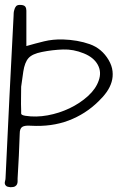

<svg xmlns="http://www.w3.org/2000/svg" viewBox="-20 -741 501 793"><path d="M387.7 -408.2Q400.4 -443.4 383.8 -473.6Q367.2 -503.9 326.2 -520.5Q283.2 -538.1 240.2 -536.6Q197.3 -535.2 153.3 -526.4Q113.3 -518.6 97.7 -501Q82 -483.4 76.2 -445.3L67.4 -382.8Q67.4 -358.4 66.9 -334.5Q66.4 -310.5 67.4 -286.1Q67.4 -278.3 67.4 -272Q67.4 -265.6 85 -262.7Q128.9 -255.9 176.8 -264.6Q224.6 -273.4 267.6 -293.9Q310.5 -314.5 343.3 -344.2Q376 -374 387.7 -408.2ZM428.7 -493.2Q442.4 -469.7 444.8 -446.8Q447.3 -423.8 440.9 -402.3Q434.6 -380.9 420.4 -360.8Q406.2 -340.8 386.7 -322.3Q333 -269.5 263.2 -243.2Q193.4 -216.8 107.4 -221.7Q82 -223.6 71.8 -216.8Q61.5 -210 61.5 -189.5Q58.6 -98.6 52.7 -3.9Q52.7 2 52.7 8.3Q52.7 14.6 50.3 20Q47.9 25.4 42 28.8Q36.1 32.2 23.4 32.2Q10.7 31.2 5.9 27.3Q1 23.4 0 18.1Q-1 12.7 1 6.3Q2.9 0 2.9 -5.9Q10.7 -174.8 19 -340.8Q27.3 -506.8 36.1 -674.8Q36.1 -681.6 36.6 -688Q37.1 -694.3 39.1 -700.2Q41 -709 46.4 -715.3Q51.8 -721.7 66.4 -720.7Q80.1 -719.7 84.5 -713.4Q88.9 -707 88.9 -697.3V-550.8Q126 -561.5 162.1 -570.3Q198.2 -579.1 239.3 -578.1Q300.8 -576.2 350.6 -558.6Q400.4 -541 428.7 -493.2Z"/></svg>

Font: Scriphy
Style: Regular
Weight: 400
Designer: Ala M. Lockhart
Foundry: Ala M. Lockhart
Version: Version 1.0 2021